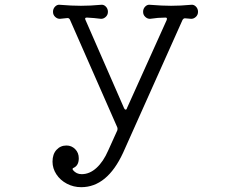

<svg xmlns="http://www.w3.org/2000/svg" viewBox="-20 -525 1040 797"><path d="M317 252Q285 252 257.5 237.5Q230 223 214 198.5Q198 174 198 146Q198 115 214.5 97Q231 79 256 79Q277 79 292 94Q307 109 307 132Q307 161 287 171Q278 174 283 181Q297 198 319 198Q352 198 380.5 172Q409 146 429 100L467 16Q469 10 467 4L270 -444Q266 -451 259 -450L230 -447Q219 -446 209.5 -454.5Q200 -463 200 -476Q200 -489 209 -498Q218 -507 230 -505Q254 -503 275 -502Q296 -501 316 -501Q336 -501 356 -502Q376 -503 398 -505Q410 -507 419 -498Q428 -489 428 -476Q428 -463 418.5 -454.5Q409 -446 398 -447Q385 -449 370.5 -450Q356 -451 342 -452H340Q330 -452 335 -442L495 -76Q498 -70 501 -70Q506 -70 507 -76L672 -442Q673 -444 673 -447Q673 -452 667 -452Q636 -452 604 -447Q593 -446 583.5 -454.5Q574 -463 574 -476Q574 -489 583 -498Q592 -507 604 -505Q629 -503 650 -502Q671 -501 690 -501Q710 -501 730 -502Q750 -503 772 -505Q784 -507 793 -498Q802 -489 802 -476Q802 -463 792.5 -454.5Q783 -446 772 -447L749 -449H747Q742 -449 738 -443L491 109Q425 252 317 252Z"/></svg>

Font: Kiwi Maru Light
Style: Regular
Weight: 300
Designer: Hiroki-Chan
Version: Version 1.100